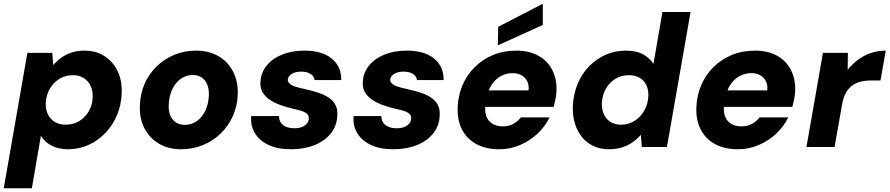

<svg xmlns="http://www.w3.org/2000/svg" viewBox="-37 -784 4744 1024"><path d="M-17 220 109 -502H242L247 -437Q267 -460 291.5 -477.5Q316 -495 346.5 -504.5Q377 -514 414 -514Q476 -514 521.5 -484Q567 -454 591 -403Q615 -352 612 -287Q610 -225 587.5 -171Q565 -117 525.5 -75.5Q486 -34 435.5 -11Q385 12 326 12Q292 12 263.5 3Q235 -6 214.5 -22.5Q194 -39 181 -60L133 220ZM313 -119Q353 -119 385 -138Q417 -157 436.5 -190.5Q456 -224 457 -266Q459 -299 446.5 -325.5Q434 -352 410 -367.5Q386 -383 352 -383Q312 -383 280 -363.5Q248 -344 228.5 -310.5Q209 -277 207 -233Q206 -200 218.5 -174Q231 -148 255.5 -133.5Q280 -119 313 -119Z M928 12Q860 12 809.5 -18.5Q759 -49 732.5 -101.5Q706 -154 709 -221Q711 -284 734.5 -337.5Q758 -391 799 -430.5Q840 -470 893.5 -492Q947 -514 1009 -514Q1077 -514 1128 -484.5Q1179 -455 1206 -402.5Q1233 -350 1231 -281Q1229 -219 1205 -165.5Q1181 -112 1140 -72Q1099 -32 1045 -10Q991 12 928 12ZM948 -118Q984 -118 1012.5 -138Q1041 -158 1058 -193.5Q1075 -229 1077 -276Q1078 -311 1067.5 -335Q1057 -359 1037.5 -371.5Q1018 -384 991 -384Q956 -384 927.5 -364Q899 -344 882 -308.5Q865 -273 863 -226Q861 -192 871.5 -167.5Q882 -143 902.5 -130.5Q923 -118 948 -118Z M1515 12Q1443 12 1394 -11.5Q1345 -35 1321.5 -75.5Q1298 -116 1303 -165H1451Q1451 -145 1460.5 -130.5Q1470 -116 1488.5 -108Q1507 -100 1533 -100Q1557 -100 1574 -107Q1591 -114 1600.5 -126Q1610 -138 1610 -152Q1611 -167 1601 -176.5Q1591 -186 1572.5 -192Q1554 -198 1530 -203Q1495 -211 1462 -222.5Q1429 -234 1404 -250.5Q1379 -267 1364.5 -290Q1350 -313 1352 -346Q1354 -395 1384 -433Q1414 -471 1466.5 -492.5Q1519 -514 1587 -514Q1681 -514 1732.5 -471.5Q1784 -429 1783 -357H1641Q1638 -378 1619 -390Q1600 -402 1569 -402Q1538 -402 1518.5 -389.5Q1499 -377 1498 -358Q1498 -347 1508.5 -337.5Q1519 -328 1539.5 -321.5Q1560 -315 1589 -309Q1629 -300 1662 -289Q1695 -278 1718 -262Q1741 -246 1752.5 -223.5Q1764 -201 1762 -168Q1760 -113 1727.5 -72.5Q1695 -32 1640 -10Q1585 12 1515 12Z M2061 12Q1989 12 1940 -11.5Q1891 -35 1867.5 -75.5Q1844 -116 1849 -165H1997Q1997 -145 2006.5 -130.5Q2016 -116 2034.5 -108Q2053 -100 2079 -100Q2103 -100 2120 -107Q2137 -114 2146.5 -126Q2156 -138 2156 -152Q2157 -167 2147 -176.5Q2137 -186 2118.5 -192Q2100 -198 2076 -203Q2041 -211 2008 -222.5Q1975 -234 1950 -250.5Q1925 -267 1910.5 -290Q1896 -313 1898 -346Q1900 -395 1930 -433Q1960 -471 2012.5 -492.5Q2065 -514 2133 -514Q2227 -514 2278.5 -471.5Q2330 -429 2329 -357H2187Q2184 -378 2165 -390Q2146 -402 2115 -402Q2084 -402 2064.5 -389.5Q2045 -377 2044 -358Q2044 -347 2054.5 -337.5Q2065 -328 2085.5 -321.5Q2106 -315 2135 -309Q2175 -300 2208 -289Q2241 -278 2264 -262Q2287 -246 2298.5 -223.5Q2310 -201 2308 -168Q2306 -113 2273.5 -72.5Q2241 -32 2186 -10Q2131 12 2061 12Z M2625 12Q2554 12 2503.5 -15.5Q2453 -43 2427 -93.5Q2401 -144 2404 -212Q2406 -273 2429 -328Q2452 -383 2494 -425Q2536 -467 2592 -490.5Q2648 -514 2717 -514Q2785 -514 2834 -487Q2883 -460 2908 -411.5Q2933 -363 2931 -300Q2930 -277 2925.5 -254.5Q2921 -232 2916 -214H2508L2524 -302H2782Q2785 -331 2774.5 -351.5Q2764 -372 2744 -383Q2724 -394 2697 -394Q2665 -394 2636 -379Q2607 -364 2586.5 -334Q2566 -304 2558 -258L2553 -229Q2547 -194 2555.5 -167.5Q2564 -141 2587 -125.5Q2610 -110 2644 -110Q2677 -110 2701 -123.5Q2725 -137 2741 -158H2894Q2871 -110 2830 -71.5Q2789 -33 2736.5 -10.5Q2684 12 2625 12ZM2618 -542 2620 -641 2858 -764V-651Z M3210 12Q3150 12 3105.5 -18Q3061 -48 3038.5 -100Q3016 -152 3018 -217Q3021 -281 3043 -335Q3065 -389 3103.5 -429Q3142 -469 3192 -491.5Q3242 -514 3300 -514Q3358 -514 3394 -493.5Q3430 -473 3448 -443L3496 -720H3646L3520 0H3386L3381 -65Q3363 -44 3338.5 -26.5Q3314 -9 3282.5 1.5Q3251 12 3210 12ZM3275 -119Q3315 -119 3347.5 -139.5Q3380 -160 3399.5 -195Q3419 -230 3421 -272Q3422 -305 3410 -330.5Q3398 -356 3374 -369.5Q3350 -383 3317 -383Q3277 -383 3245 -363.5Q3213 -344 3194 -310.5Q3175 -277 3173 -234Q3172 -201 3183.5 -175Q3195 -149 3218.5 -134Q3242 -119 3275 -119Z M3898 12Q3827 12 3776.5 -15.5Q3726 -43 3700 -93.5Q3674 -144 3677 -212Q3679 -273 3702 -328Q3725 -383 3767 -425Q3809 -467 3865 -490.5Q3921 -514 3990 -514Q4058 -514 4107 -487Q4156 -460 4181 -411.5Q4206 -363 4204 -300Q4203 -277 4198.5 -254.5Q4194 -232 4189 -214H3781L3797 -302H4055Q4058 -331 4047.5 -351.5Q4037 -372 4017 -383Q3997 -394 3970 -394Q3938 -394 3909 -379Q3880 -364 3859.5 -334Q3839 -304 3831 -258L3826 -229Q3820 -194 3828.5 -167.5Q3837 -141 3860 -125.5Q3883 -110 3917 -110Q3950 -110 3974 -123.5Q3998 -137 4014 -158H4167Q4144 -110 4103 -71.5Q4062 -33 4009.5 -10.5Q3957 12 3898 12Z M4264 0 4352 -502H4485L4484 -412Q4509 -443 4540 -466Q4571 -489 4608.5 -501.5Q4646 -514 4687 -514L4659 -355H4611Q4581 -355 4555 -349Q4529 -343 4509 -328.5Q4489 -314 4474.5 -289Q4460 -264 4454 -226L4414 0Z"/></svg>

Font: DM Sans 16pt Black
Style: Italic
Weight: 900
Italic angle: -10°
Version: Version 4.004;gftools[0.9.30]